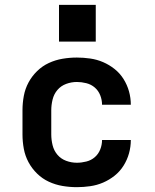

<svg xmlns="http://www.w3.org/2000/svg" viewBox="-20 -766 640 794"><path d="M298 8Q268 8 238.5 3Q209 -2 182 -14.5Q155 -27 133.5 -48Q112 -69 98 -95Q84 -121 78.5 -150.5Q73 -180 73 -210V-310Q73 -340 78.5 -369.5Q84 -399 98 -425Q112 -451 133.5 -472Q155 -493 182 -505.5Q209 -518 238.5 -523Q268 -528 298 -528Q325 -528 353 -524Q381 -520 406.5 -509Q432 -498 454 -480.5Q476 -463 491 -439Q506 -415 513.5 -388Q521 -361 521 -333Q521 -333 521 -333Q521 -333 521 -333H402Q402 -333 402 -333Q402 -333 402 -333Q402 -353 394.5 -372Q387 -391 372 -404Q357 -417 337 -422Q317 -427 298 -427Q275 -427 253.5 -419Q232 -411 217.5 -394Q203 -377 197.5 -354.5Q192 -332 192 -310V-210Q192 -188 197.5 -165.5Q203 -143 217.5 -126Q232 -109 253.5 -101Q275 -93 298 -93Q317 -93 337 -98Q357 -103 372 -116Q387 -129 394.5 -148Q402 -167 402 -187Q402 -187 402 -187Q402 -187 402 -187H521Q521 -187 521 -187Q521 -187 521 -187Q521 -159 513.5 -132Q506 -105 491 -81Q476 -57 454 -39.5Q432 -22 406.5 -11Q381 0 353 4Q325 8 298 8ZM376 -594H224V-746H376Z"/></svg>

Font: Iosevka SS04 Extended
Style: Bold
Weight: 700
Width: 7
Monospace: yes
Designer: Belleve Invis
Foundry: Belleve Invis
Version: Version 19.0.0; ttfautohint (v1.8.4)